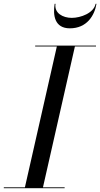

<svg xmlns="http://www.w3.org/2000/svg" viewBox="-60 -990 528 1010"><path d="M232 -970H227.5C217.5 -909 227.5 -841 307.5 -841C397.5 -841 437.5 -909 447.5 -970H443C433 -921 364.5 -896 317.5 -896C270.5 -896 224.5 -921 232 -970ZM-40 -4.5V0H280V-4.5H166L334 -745.5H445V-750H125V-745.5H239L71 -4.5Z"/></svg>

Font: Bodoni* 36pt
Style: Italic
Weight: 400
Italic angle: -13°
Version: Version 2.3